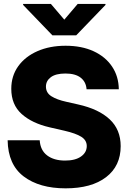

<svg xmlns="http://www.w3.org/2000/svg" viewBox="-20 -977 672 1006"><path d="M323.7 9.8Q186.5 9.8 104.2 -52.5Q22 -114.7 20 -242.2H188Q191.4 -189.5 227.1 -162.6Q262.7 -135.7 321.3 -135.7Q374.5 -135.7 404.5 -157Q434.6 -178.2 434.6 -211.9Q434.6 -242.2 406 -260.3Q377.4 -278.3 317.9 -292L241.2 -309.6Q147.5 -331.1 93.3 -379.9Q39.1 -428.7 39.1 -511.7Q39.1 -579.1 75.4 -629.9Q111.8 -680.7 176.3 -709Q240.7 -737.3 323.7 -737.3Q408.2 -737.3 470.5 -708.5Q532.7 -679.7 567.1 -628.4Q601.6 -577.1 602.5 -509.3H433.6Q430.7 -548.3 402.6 -570.1Q374.5 -591.8 323.2 -591.8Q272 -591.8 246.3 -572.5Q220.7 -553.2 220.7 -523.4Q220.7 -490.7 249.3 -472.7Q277.8 -454.6 327.1 -443.8L389.2 -429.7Q497.1 -405.8 554.7 -351.8Q612.3 -297.9 612.3 -211.4Q612.3 -107.4 535.9 -48.8Q459.5 9.8 323.7 9.8ZM246.6 -956.5 316.9 -874 387.2 -956.5H532.7V-951.2L379.4 -792H254.4L101.1 -951.2V-956.5Z"/></svg>

Font: Inter Tight ExtraBold
Style: Regular
Weight: 800
Designer: Rasmus Andersson
Foundry: rsms
Version: Version 3.004; ttfautohint (v1.8.4.7-5d5b)